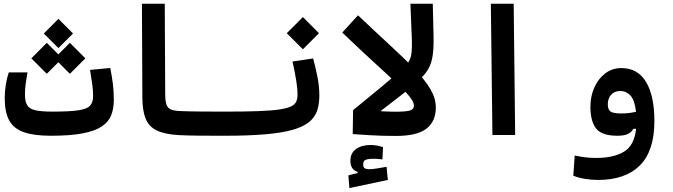

<svg xmlns="http://www.w3.org/2000/svg" viewBox="-20 -713 3556 1014"><path d="M248.5 3.9Q158.7 3.9 105.2 -15.1Q51.8 -34.2 28.3 -77.6Q4.9 -121.1 4.9 -194.3Q4.9 -231.9 11 -267.8Q17.1 -303.7 26.4 -330.6H125Q118.7 -292 115.2 -267.1Q111.8 -242.2 111.8 -214.4Q111.8 -177.2 123.5 -157.5Q135.3 -137.7 167 -130.6Q198.7 -123.5 258.3 -123.5Q348.6 -123.5 394.5 -130.6Q440.4 -137.7 456.1 -155.3Q471.7 -172.9 471.7 -204.6Q471.7 -234.9 467.5 -265.6Q463.4 -296.4 455.6 -343.8L562.5 -354Q571.8 -305.2 576.4 -268.1Q581.1 -231 581.1 -185.1Q581.1 -139.6 567.1 -104.2Q553.2 -68.8 517.1 -44.9Q481 -21 416 -8.5Q351.1 3.9 248.5 3.9ZM349.1 -323.2 288.1 -384.3 227.1 -323.2 145.5 -404.8 227.1 -486.8 288.1 -425.8 349.1 -486.8 430.7 -404.8ZM288.6 -459 211.4 -536.1 288.6 -613.3 365.7 -536.1Z M1166 3.9Q1160.2 3.9 1154.1 3.9Q1147.9 3.9 1142.1 3.9Q1086.9 3.9 1029.8 3.4Q972.7 2.9 923.8 0.5Q851.6 -3.4 809.6 -23.2Q767.6 -43 750 -84.5Q732.4 -126 731.9 -194.3L729.5 -693.4H850.1L852.5 -217.3Q852.5 -181.2 858.6 -162.1Q864.7 -143.1 881.3 -135.5Q897.9 -127.9 930.2 -126.5Q979.5 -124.5 1043 -124Q1106.4 -123.5 1171.9 -123.5Q1187.5 -123.5 1195.3 -106Q1203.1 -88.4 1203.1 -59.6Q1203.1 -32.7 1193.8 -14.4Q1184.6 3.9 1166 3.9Z M1166 3.9Q1153.8 3.9 1148.2 -12.5Q1142.6 -28.8 1142.6 -66.4Q1142.6 -100.6 1151.9 -112.1Q1161.1 -123.5 1171.9 -123.5Q1276.9 -123.5 1345.9 -126.2Q1415 -128.9 1456.5 -135Q1498 -141.1 1518.3 -151.6Q1538.6 -162.1 1544.9 -177.5Q1551.3 -192.9 1551.3 -214.4Q1551.3 -246.1 1544.2 -289.3Q1537.1 -332.5 1524.9 -388.2L1633.8 -404.3Q1649.4 -345.7 1658 -299.3Q1666.5 -252.9 1666.5 -208.5Q1666.5 -164.1 1655.3 -129.6Q1644 -95.2 1614 -69.8Q1584 -44.4 1528.1 -28.1Q1472.2 -11.7 1383.5 -3.9Q1294.9 3.9 1166 3.9ZM1579.6 -452.6 1494.6 -537.6 1579.6 -623 1664.6 -537.6Z M2071.3 4.9Q2030.3 4.9 1996.8 3.9Q1963.4 2.9 1927.2 0.7Q1891.1 -1.5 1842.8 -4.9L1844.7 -131.3L1925.8 -130.4Q1966.3 -127 2003.9 -125Q2041.5 -123 2067.4 -123Q2122.6 -123 2144.3 -129.2Q2166 -135.3 2166 -155.3Q2166 -181.2 2122.3 -226.6Q2078.6 -272 1994.4 -347.9Q1910.2 -423.8 1787.6 -541L1870.6 -632.3Q1964.4 -543.5 2040 -473.9Q2115.7 -404.3 2169.9 -347.9Q2224.1 -291.5 2252.9 -242.4Q2281.7 -193.4 2281.7 -145.5Q2281.7 -72.3 2232.4 -33.7Q2183.1 4.9 2071.3 4.9ZM1825.2 280.3 1819.8 212.9 1868.7 200.7V194.8Q1830.6 182.6 1830.6 136.7Q1830.6 94.7 1860.6 73.7Q1890.6 52.7 1938 52.7Q1956.5 52.7 1973.6 56.2Q1990.7 59.6 2002.9 64.5L1999.5 128.9Q1973.1 125.5 1953.6 125.5Q1923.8 125.5 1910.9 131.3Q1897.9 137.2 1897.9 154.3Q1897.9 169.9 1906 175.3Q1914.1 180.7 1930.7 180.7Q1945.8 180.7 1972.7 176.3Q1999.5 171.9 2021.5 168L2028.3 237.3Z M1919.9 -71.3 1844.7 -131.3Q1922.4 -194.8 1993.4 -253.4Q2064.5 -312 2117.2 -361.3Q2145 -387.7 2151.1 -419.7Q2157.2 -451.7 2154.8 -512.2L2147.5 -693.4H2265.6L2269.5 -531.7Q2271.5 -462.9 2265.1 -420.2Q2258.8 -377.4 2241.5 -347.9Q2224.1 -318.4 2192.4 -289.1Q2152.8 -252.9 2105.5 -215.6Q2058.1 -178.2 2010 -141.8Q1961.9 -105.5 1919.9 -71.3Z M2580.6 0 2572.3 -693.4H2692.9L2700.7 0Z M3137.7 237.3Q3103 237.3 3068.1 231.4Q3033.2 225.6 3007.8 214.8L3015.1 108.4Q3043.9 114.3 3070.1 117.7Q3096.2 121.1 3128.9 121.1Q3219.7 121.1 3274.7 88.6Q3329.6 56.2 3339.4 -32.7H3324.7Q3315.4 -15.1 3296.4 -5.6Q3277.3 3.9 3240.7 3.9Q3157.7 3.9 3127.9 -34.7Q3098.1 -73.2 3098.1 -149.9Q3098.1 -204.1 3118.7 -250.5Q3139.2 -296.9 3176 -325.2Q3212.9 -353.5 3261.7 -353.5Q3348.1 -353.5 3392.1 -280Q3436 -206.5 3436 -73.7Q3436 84.5 3359.1 160.9Q3282.2 237.3 3137.7 237.3ZM3338.9 -122.6Q3332 -184.6 3309.6 -208.5Q3287.1 -232.4 3256.8 -232.4Q3225.6 -232.4 3207.8 -212.9Q3189.9 -193.4 3189.9 -162.1Q3189.9 -135.3 3203.6 -124.5Q3217.3 -113.8 3262.2 -113.8Q3283.2 -113.8 3301 -116Q3318.8 -118.2 3338.9 -122.6Z"/></svg>

Font: Cascadia Mono PL SemiBold
Style: Regular
Weight: 600
Monospace: yes
Designer: Aaron Bell
Foundry: Saja Typeworks
Version: Version 2404.023; ttfautohint (v1.8.4)